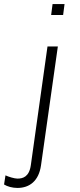

<svg xmlns="http://www.w3.org/2000/svg" viewBox="-116 -740 396 946"><path d="M143 -720 136 -666H195L202 -720ZM118 -511 36 73C28 132 -4 140 -30 140C-45 140 -74 131 -89 124L-96 169C-80 179 -55 186 -30 186C29 186 75 152 86 75L169 -511Z"/></svg>

Font: Chivo Light
Style: Italic
Weight: 300
Italic angle: -8°
Designer: Hector Gatti
Foundry: Omnibus-Type
Version: Version 1.003;PS 001.003;hotconv 1.0.70;makeotf.lib2.5.58329